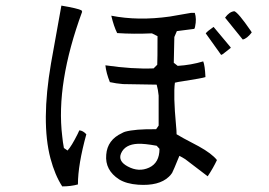

<svg xmlns="http://www.w3.org/2000/svg" viewBox="-20 -663 960 685"><path d="M878 -547Q861 -525 846 -522L783 -600Q798 -621 816 -623Q830 -618 874 -554Q877 -550 878 -547ZM803 -492 775 -470Q772 -468 769 -467L714 -544Q720 -552 742 -567L803 -494ZM754 -92Q741 -64 721 -34L641 -95Q630 -102 620 -107Q598 -53 594 -46Q588 -37 582 -32Q547 1 473 -4Q431 -7 405 -23Q354 -56 359 -111Q363 -164 415 -188Q420 -191 426 -193Q462 -203 537 -202L546 -215V-322Q544 -343 539 -361L419 -363Q394 -365 372 -370Q359 -402 356 -430Q453 -416 528 -419L541 -432Q542 -449 542 -534L522 -544Q456 -541 398 -545Q386 -569 377 -607Q473 -588 586 -604L661 -617Q669 -617 675 -617Q682 -596 676 -568Q675 -562 673 -560L611 -552L602 -531L600 -439L614 -428Q662 -431 705 -444Q711 -430 713 -388Q702 -384 631 -373Q616 -371 604 -368Q598 -324 608 -216Q610 -197 610 -184Q620 -177 689 -141Q736 -115 754 -92ZM549 -132 539 -143Q495 -151 472 -150Q426 -148 412 -116Q400 -88 436 -69Q475 -48 512 -65Q549 -82 549 -132ZM288 -184Q258 -75 258 -5Q233 2 202 2Q176 -38 160 -98Q126 -227 162 -437L199 -643Q258 -633 271 -626L273 -621Q179 -365 202 -177Q204 -156 208 -135L221 -126Q235 -141 257 -185Q260 -192 263 -198Q276 -197 288 -184Z"/></svg>

Font: cwTeXYen
Style: Medium
Weight: 500
Version: Version 1.17